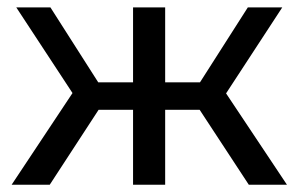

<svg xmlns="http://www.w3.org/2000/svg" viewBox="-20 -508 821 528"><path d="M529 -206.1 664.2 0H769.1L601.7 -251.2L756.2 -487.6H661.5L529.9 -281.5H434.2V-487.6H345.9V-281.5H250.2L118.7 -487.6H24.8L179.4 -252.1L12 0H116.8L251.2 -206.1H345.9V0H434.2V-206.1Z"/></svg>

Font: Montserrat Ace
Style: Regular
Weight: 500
Designer: Julieta Ulanovsky
Foundry: Julieta Ulanovsky
Version: Version 1